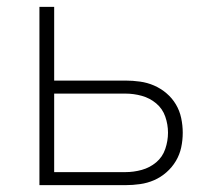

<svg xmlns="http://www.w3.org/2000/svg" viewBox="-20 -540 640 560"><path d="M95 0V-520H138V-305H346Q367 -305 388.5 -302Q410 -299 429.5 -290.5Q449 -282 465.5 -268Q482 -254 493 -235.5Q504 -217 508.5 -195.5Q513 -174 513 -153Q513 -131 508.5 -110Q504 -89 493 -70.5Q482 -52 465.5 -37.5Q449 -23 429.5 -14.5Q410 -6 388.5 -3Q367 0 346 0ZM138 -38H346Q370 -38 393.5 -44.5Q417 -51 435.5 -66.5Q454 -82 462 -105.5Q470 -129 470 -153Q470 -177 462 -200Q454 -223 435.5 -238.5Q417 -254 393.5 -260.5Q370 -267 346 -267H138Z"/></svg>

Font: Zed Sans Extralight Extended
Style: Regular
Weight: 200
Width: 7
Designer: Belleve Invis
Foundry: Belleve Invis
Version: Version 1.0.0; ttfautohint (v1.8.4)